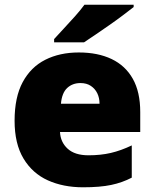

<svg xmlns="http://www.w3.org/2000/svg" viewBox="-20 -786 658 816"><path d="M315 -563Q396 -563 454.5 -535Q513 -507 544.5 -451Q576 -395 576 -310V-225H235Q237 -182 267.5 -154Q298 -126 356 -126Q408 -126 451 -136Q494 -146 540 -168V-31Q500 -10 452.5 0Q405 10 333 10Q249 10 183.5 -19.5Q118 -49 80 -112Q42 -175 42 -273Q42 -373 76.5 -437Q111 -501 172.5 -532Q234 -563 315 -563ZM322 -433Q288 -433 265.5 -412Q243 -391 239 -345H403Q403 -370 393.5 -389.5Q384 -409 366 -421Q348 -433 322 -433ZM548 -756Q530 -742 503 -721.5Q476 -701 445 -679.5Q414 -658 385.5 -638.5Q357 -619 337 -606H210V-620Q227 -639 251 -664.5Q275 -690 299 -717Q323 -744 339 -766H548Z"/></svg>

Font: Noto Sans Khmer Black
Style: Regular
Weight: 900
Version: Version 2.003